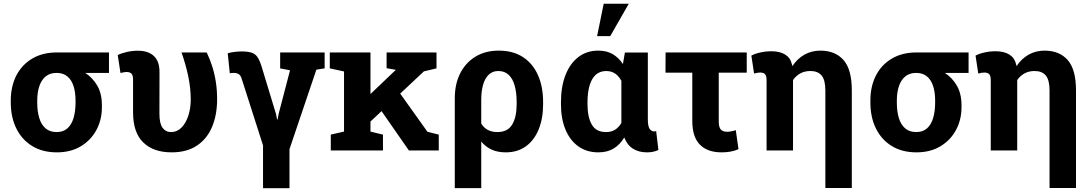

<svg xmlns="http://www.w3.org/2000/svg" viewBox="-20 -811 5888 1035"><path d="M286.6 10.3Q209 10.3 153.3 -23.9Q97.7 -58.1 67.9 -118.7Q38.1 -179.2 38.1 -258.8V-269Q38.1 -345.2 67.9 -403.6Q97.7 -461.9 153.6 -495.1Q209.5 -528.3 287.1 -528.3H567.4V-418H439.5Q479 -392.6 504.2 -349.6Q529.3 -306.6 529.3 -243.2V-232.9Q529.3 -165.5 499.8 -110.4Q470.2 -55.2 415.8 -22.5Q361.3 10.3 286.6 10.3ZM285.2 -99.1Q320.8 -99.1 343.3 -118.9Q365.7 -138.7 376.5 -174.8Q387.2 -210.9 387.2 -258.8V-269Q387.2 -313 376.5 -346.7Q365.7 -380.4 343 -399.2Q320.3 -418 284.7 -418Q249 -418 226.1 -398.9Q203.1 -379.9 191.9 -346.2Q180.7 -312.5 180.7 -269V-258.8Q180.7 -210.4 191.7 -174.6Q202.6 -138.7 225.8 -118.9Q249 -99.1 285.2 -99.1Z M905.3 10.3Q807.1 10.3 752.2 -43.2Q697.3 -96.7 697.3 -204.6V-383.3Q697.3 -405.3 688.5 -414.1Q679.7 -422.9 662.1 -422.9Q654.3 -422.9 645.5 -420.9Q636.7 -418.9 629.4 -417.5L614.7 -514.2Q633.3 -523.9 663.3 -530.8Q693.4 -537.6 723.1 -537.6Q778.8 -537.6 809.3 -509.3Q839.8 -481 839.8 -423.3L839.4 -197.3Q839.4 -145.5 856.2 -122.3Q873 -99.1 902.3 -99.1Q934.1 -99.1 957.8 -122.6Q981.4 -146 994.9 -186.3Q1008.3 -226.6 1008.3 -276.4Q1007.8 -338.4 994.4 -401.4Q981 -464.4 958.5 -528.3H1094.2Q1110.8 -494.1 1123.5 -454.8Q1136.2 -415.5 1143.3 -370.8Q1150.4 -326.2 1150.4 -276.4Q1150.4 -191.4 1123 -126.7Q1095.7 -62 1041.3 -25.9Q986.8 10.3 905.3 10.3Z M1397.9 203.6V-27.3L1283.7 -383.8Q1277.8 -403.8 1267.6 -410.9Q1257.3 -418 1238.8 -418Q1232.9 -418 1229.2 -417.5Q1225.6 -417 1218.8 -416L1207.5 -523.9Q1224.1 -528.8 1244.1 -531.2Q1264.2 -533.7 1281.7 -533.7Q1315.9 -533.7 1335.7 -527.3Q1355.5 -521 1367.2 -504.2Q1378.9 -487.3 1389.2 -455.6L1467.8 -196.8L1473.6 -167H1476.6L1481.9 -196.8L1543.5 -432.1L1490.2 -442.4V-528.3H1730V-442.4L1685.5 -435.5L1540.5 -6.8V203.6Z M1963.4 -143.1 1898.4 -229 2112.3 -433.1 2113.8 -434.6 2064 -443.4V-528.3H2333V-442.4L2265.1 -426.3ZM1763.2 0V-85.4L1834.5 -101.6V-425.8L1757.8 -442.4V-528.3H1977.1V-101.6L2044.4 -85.4V0ZM2184.1 0 2022.5 -232.4 2116.7 -335.4 2284.2 -100.6 2345.2 -85.4V0Z M2431.6 203.1V-281.7Q2431.6 -358.4 2460.9 -416Q2490.2 -473.6 2543.5 -505.9Q2596.7 -538.1 2668.5 -538.1Q2745.6 -538.1 2798.8 -503.4Q2852.1 -468.8 2879.9 -406.2Q2907.7 -343.8 2907.7 -259.8V-249.5Q2907.7 -171.4 2883.5 -112.8Q2859.4 -54.2 2814.5 -22Q2769.5 10.3 2706.1 10.3Q2662.6 10.3 2630.1 -4.6Q2597.7 -19.5 2574.2 -47.9V203.1ZM2661.1 -99.1Q2716.8 -99.1 2741 -139.6Q2765.1 -180.2 2765.1 -249.5V-259.8Q2765.1 -311 2754.6 -348.9Q2744.1 -386.7 2722.2 -407.5Q2700.2 -428.2 2666 -428.2Q2635.3 -428.2 2614.7 -408.7Q2594.2 -389.2 2584.2 -354.2Q2574.2 -319.3 2574.2 -272.9V-145Q2587.4 -122.6 2609.4 -110.8Q2631.3 -99.1 2661.1 -99.1Z M3205.1 10.3Q3142.6 10.3 3097.4 -22.2Q3052.2 -54.7 3028.1 -113Q3003.9 -171.4 3003.9 -249.5V-259.8Q3003.9 -343.3 3028.1 -405.8Q3052.2 -468.3 3097.4 -503.2Q3142.6 -538.1 3205.1 -538.1Q3250.5 -538.1 3282.7 -519.3Q3314.9 -500.5 3337.9 -465.8L3348.6 -527.8H3472.2V-168.5Q3472.2 -131.8 3481.4 -117.2Q3490.7 -102.5 3506.8 -102.5Q3509.8 -102.5 3512.7 -103Q3515.6 -103.5 3517.1 -104.5L3529.3 -2.4Q3513.2 4.9 3498.3 7.6Q3483.4 10.3 3467.3 10.3Q3423.3 10.3 3392.1 -9.5Q3360.8 -29.3 3345.2 -69.8Q3321.8 -30.8 3287.8 -10.3Q3253.9 10.3 3205.1 10.3ZM3246.6 -99.1Q3275.4 -99.1 3295.7 -111.8Q3315.9 -124.5 3329.6 -148.4V-375.5Q3320.3 -392.6 3308.3 -404.3Q3296.4 -416 3281.2 -422.1Q3266.1 -428.2 3248.5 -428.2Q3212.9 -428.2 3190.4 -407Q3168 -385.7 3157.5 -347.9Q3147 -310.1 3147 -259.8V-249.5Q3147 -179.7 3170.2 -139.4Q3193.4 -99.1 3246.6 -99.1ZM3198.7 -616.2 3234.4 -791H3369.6L3269.5 -616.2Z M3870.1 10.3Q3793.5 10.3 3752.7 -31.5Q3711.9 -73.2 3711.9 -158.7V-419.4H3567.4L3567.9 -528.3H4005.4V-419.4H3854.5V-156.7Q3854.5 -125 3865.5 -112.8Q3876.5 -100.6 3900.9 -100.6Q3907.7 -100.6 3915.3 -101.8Q3922.9 -103 3930.7 -105Q3938.5 -106.9 3946.3 -109.4L3960.9 -6.8Q3939.9 2.4 3917.5 6.3Q3895 10.3 3870.1 10.3Z M4429.2 202.6V-323.2Q4429.2 -379.9 4408.9 -404.1Q4388.7 -428.2 4348.6 -428.2Q4317.9 -428.2 4294.2 -415.3Q4270.5 -402.3 4254.9 -379.4V0H4112.3V-380.4Q4112.3 -402.3 4103.8 -411.1Q4095.2 -419.9 4078.1 -419.9Q4068.8 -419.9 4063 -418.7Q4057.1 -417.5 4044.9 -414.6L4030.3 -511.2Q4048.8 -521.5 4078.6 -528.1Q4108.4 -534.7 4138.2 -534.7Q4183.6 -534.7 4212.2 -517.1Q4240.7 -499.5 4248.5 -465.8Q4249.5 -463.4 4250.2 -460.2Q4251 -457 4251.5 -454.6Q4277.8 -494.6 4316.4 -516.4Q4355 -538.1 4402.3 -538.1Q4482.4 -538.1 4527.1 -487.3Q4571.8 -436.5 4571.8 -323.7V202.6Z M4920.4 10.3Q4842.8 10.3 4787.1 -23.9Q4731.4 -58.1 4701.7 -118.7Q4671.9 -179.2 4671.9 -258.8V-269Q4671.9 -345.2 4701.7 -403.6Q4731.4 -461.9 4787.4 -495.1Q4843.3 -528.3 4920.9 -528.3H5201.2V-418H5073.2Q5112.8 -392.6 5137.9 -349.6Q5163.1 -306.6 5163.1 -243.2V-232.9Q5163.1 -165.5 5133.5 -110.4Q5104 -55.2 5049.6 -22.5Q4995.1 10.3 4920.4 10.3ZM4918.9 -99.1Q4954.6 -99.1 4977.1 -118.9Q4999.5 -138.7 5010.3 -174.8Q5021 -210.9 5021 -258.8V-269Q5021 -313 5010.3 -346.7Q4999.5 -380.4 4976.8 -399.2Q4954.1 -418 4918.5 -418Q4882.8 -418 4859.9 -398.9Q4836.9 -379.9 4825.7 -346.2Q4814.5 -312.5 4814.5 -269V-258.8Q4814.5 -210.4 4825.4 -174.6Q4836.4 -138.7 4859.6 -118.9Q4882.8 -99.1 4918.9 -99.1Z M5637.7 202.6V-323.2Q5637.7 -379.9 5617.4 -404.1Q5597.2 -428.2 5557.1 -428.2Q5526.4 -428.2 5502.7 -415.3Q5479 -402.3 5463.4 -379.4V0H5320.8V-380.4Q5320.8 -402.3 5312.3 -411.1Q5303.7 -419.9 5286.6 -419.9Q5277.3 -419.9 5271.5 -418.7Q5265.6 -417.5 5253.4 -414.6L5238.8 -511.2Q5257.3 -521.5 5287.1 -528.1Q5316.9 -534.7 5346.7 -534.7Q5392.1 -534.7 5420.7 -517.1Q5449.2 -499.5 5457 -465.8Q5458 -463.4 5458.7 -460.2Q5459.5 -457 5460 -454.6Q5486.3 -494.6 5524.9 -516.4Q5563.5 -538.1 5610.8 -538.1Q5690.9 -538.1 5735.6 -487.3Q5780.3 -436.5 5780.3 -323.7V202.6Z"/></svg>

Font: Robotiche
Style: Bold
Weight: 700
Designer: Google
Version: Version 2.001